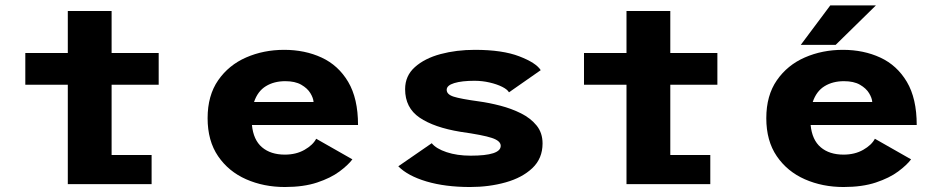

<svg xmlns="http://www.w3.org/2000/svg" viewBox="-20 -702 3590 732"><path d="M76.5 -379V-500H238.5V-660H405.5V-500H585V-379H405.5V-111H558V0H238.5V-379Z M1323.5 -94.5Q1307 -72.5 1274 -48Q1241 -23.5 1189.2 -6.2Q1137.5 11 1066 11Q985.5 11 918.5 -18.5Q851.5 -48 811.5 -106.5Q771.5 -165 771.5 -251.5Q771.5 -338 811.8 -396Q852 -454 918.5 -483Q985 -512 1063.5 -512Q1142.5 -512 1206.2 -482.5Q1270 -453 1307.5 -389.8Q1345 -326.5 1345 -225.5H940.5Q946 -168.5 979 -140.5Q1012 -112.5 1066 -112.5Q1109 -112.5 1141 -130.8Q1173 -149 1185.5 -173ZM1067.5 -392.5Q1025 -392.5 993.8 -373.5Q962.5 -354.5 948.5 -313H1175.5Q1174.5 -328.5 1163.2 -347Q1152 -365.5 1128.5 -379Q1105 -392.5 1067.5 -392.5Z M1772 11Q1677.5 11 1606 -10.2Q1534.5 -31.5 1498.5 -68L1626 -156Q1643 -135 1682.8 -121.8Q1722.5 -108.5 1774.5 -108.5Q1889 -108.5 1889 -146Q1889 -165 1855 -176.2Q1821 -187.5 1735.5 -199.5Q1635 -216 1579.8 -253.5Q1524.5 -291 1524.5 -362Q1524.5 -413 1561.8 -446.2Q1599 -479.5 1659.5 -495.8Q1720 -512 1790.5 -512Q1895.5 -512 1959.8 -487.2Q2024 -462.5 2041.5 -434.5L1920.5 -350Q1914.5 -361 1894.5 -371Q1874.5 -381 1846.5 -387.5Q1818.5 -394 1789 -394Q1740.5 -394 1711.8 -385.2Q1683 -376.5 1683 -359.5Q1683 -342 1709.5 -333.5Q1736 -325 1805.5 -315.5Q1845.5 -310 1887.8 -299Q1930 -288 1966.5 -269.8Q2003 -251.5 2025.8 -223.5Q2048.5 -195.5 2048.5 -155Q2048.5 -98 2009.8 -61.2Q1971 -24.5 1908 -6.8Q1845 11 1772 11Z M2206.5 -379V-500H2368.5V-660H2535.5V-500H2715V-379H2535.5V-111H2688V0H2368.5V-379Z M3453.5 -94.5Q3437 -72.5 3404 -48Q3371 -23.5 3319.2 -6.2Q3267.5 11 3196 11Q3115.5 11 3048.5 -18.5Q2981.5 -48 2941.5 -106.5Q2901.5 -165 2901.5 -251.5Q2901.5 -338 2941.8 -396Q2982 -454 3048.5 -483Q3115 -512 3193.5 -512Q3272.5 -512 3336.2 -482.5Q3400 -453 3437.5 -389.8Q3475 -326.5 3475 -225.5H3070.5Q3076 -168.5 3109 -140.5Q3142 -112.5 3196 -112.5Q3239 -112.5 3271 -130.8Q3303 -149 3315.5 -173ZM3197.5 -392.5Q3155 -392.5 3123.8 -373.5Q3092.5 -354.5 3078.5 -313H3305.5Q3304.5 -328.5 3293.2 -347Q3282 -365.5 3258.5 -379Q3235 -392.5 3197.5 -392.5ZM3033 -531 3145.5 -681.5H3319.5L3166 -531Z"/></svg>

Font: League Mono
Style: Bold
Weight: 700
Width: 6
Designer: Tyler Finck
Foundry: The League of Moveable Type / Tyler Finck
Version: Version 2.300;RELEASE